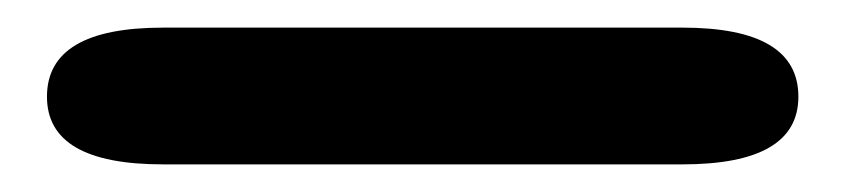

<svg xmlns="http://www.w3.org/2000/svg" viewBox="-20 44 612 139"><path d="M98 163Q14 163 14 114Q14 64 98 64H474Q558 64 558 114Q558 163 474 163Z"/></svg>

Font: Resource Han Rounded TW Heavy
Style: Regular
Weight: 900
Designer: Cyano Hao (round all glyphs); Ryoko NISHIZUKA 西塚涼子 (kana, bopomofo & ideographs); Paul D. Hunt (Latin, Greek & Cyrillic)
Foundry: Cyano Hao
Version: 0.990